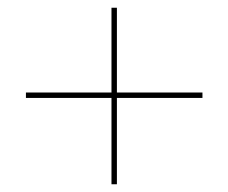

<svg xmlns="http://www.w3.org/2000/svg" viewBox="-20 -476 590 496"><path d="M503 -237V-223H282V0H268V-223H47V-237H268V-456H282V-237Z"/></svg>

Font: EauTestSC Thin
Style: Regular
Weight: 250
Designer: Christian Thalmann (Catharsis Fonts)
Version: Version 0.001;PS 000.001;hotconv 1.0.88;makeotf.lib2.5.64775